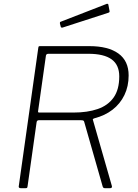

<svg xmlns="http://www.w3.org/2000/svg" viewBox="-20 -983 719 1003"><path d="M564 -13Q568 0 555 0H527Q522 0 519.5 -3Q517 -6 516 -10L420 -346Q419 -351 415.5 -353Q412 -355 402 -355H183Q172 -355 171 -343L124 -10Q123 -4 121.5 -2Q120 0 114 0H88Q82 0 79.5 -3Q77 -6 78 -10L180 -733Q181 -739 182.5 -740.5Q184 -742 189 -742H447Q545 -742 598.5 -703.5Q652 -665 652 -589Q652 -532 630 -486.5Q608 -441 568 -410Q528 -379 473 -365Q469 -364 466.5 -362Q464 -360 465 -358L564 -13ZM363 -395Q437 -395 490.5 -413.5Q544 -432 573.5 -473.5Q603 -515 603 -584Q603 -644 563 -673Q523 -702 442 -702H233Q222 -702 220 -693L179 -403Q178 -399 179.5 -397Q181 -395 185 -395H363ZM546 -959 552 -927Q553 -923 552 -920.5Q551 -918 545 -916L307 -839Q303 -838 300 -839.5Q297 -841 297 -845L293 -860Q292 -868 296 -869L538 -963Q540 -964 543 -962.5Q546 -961 546 -959Z"/></svg>

Font: Libre Franklin Thin
Style: Italic
Weight: 100
Italic angle: -8°
Designer: Pablo Impallari, Rodrigo Fuenzalida, Nhung Nguyen
Foundry: Impallari Type
Version: Version 3.000